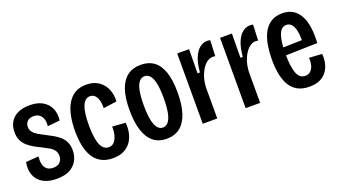

<svg xmlns="http://www.w3.org/2000/svg" viewBox="-51 -942 2393 1355"><g transform="rotate(-20 1145.0 -264.0)"><path d="M200 13Q146 13 110.5 -3.5Q75 -20 56 -47Q37 -74 32.5 -107Q28 -140 35 -173L130 -180Q127 -148 132.5 -123Q138 -98 155 -83.5Q172 -69 202 -69Q238 -69 254.5 -88Q271 -107 271 -134Q271 -158 259 -175Q247 -192 224.5 -205Q202 -218 172 -233Q146 -245 121 -259.5Q96 -274 75 -292.5Q54 -311 42 -337Q30 -363 30 -399Q30 -441 48.5 -473Q67 -505 103.5 -523Q140 -541 194 -541Q252 -541 290.5 -519Q329 -497 346.5 -458Q364 -419 358 -367L265 -358Q269 -386 262.5 -408.5Q256 -431 239 -445Q222 -459 194 -459Q164 -459 147.5 -443Q131 -427 131 -401Q131 -379 143 -363Q155 -347 176.5 -334Q198 -321 226 -307Q256 -292 283 -276.5Q310 -261 330 -242.5Q350 -224 361.5 -198.5Q373 -173 373 -138Q373 -99 355.5 -64.5Q338 -30 300.5 -8.5Q263 13 200 13Z M623 12Q568 12 531.5 -9.5Q495 -31 473.5 -68.5Q452 -106 443 -155Q434 -204 434 -259Q434 -316 443.5 -367Q453 -418 474.5 -457Q496 -496 531.5 -518.5Q567 -541 619 -541Q676 -541 713 -514.5Q750 -488 767 -446Q784 -404 780 -356L680 -343Q681 -373 674.5 -399Q668 -425 653.5 -440Q639 -455 616 -455Q596 -455 582 -442.5Q568 -430 558.5 -406.5Q549 -383 544.5 -347.5Q540 -312 540 -266Q540 -205 548 -161Q556 -117 574 -94Q592 -71 620 -71Q646 -71 662 -89.5Q678 -108 685.5 -137Q693 -166 691 -200L790 -193Q794 -158 787.5 -122Q781 -86 762 -56Q743 -26 708.5 -7Q674 12 623 12Z M1026 13Q965 13 925 -20Q885 -53 865.5 -115.5Q846 -178 846 -266Q846 -360 867 -420.5Q888 -481 928.5 -511Q969 -541 1028 -541Q1087 -541 1127 -511.5Q1167 -482 1187.5 -422Q1208 -362 1208 -269Q1208 -176 1187 -113Q1166 -50 1125.5 -18.5Q1085 13 1026 13ZM1027 -71Q1051 -71 1068 -92Q1085 -113 1093.5 -156Q1102 -199 1102 -265Q1102 -334 1093 -376Q1084 -418 1067 -437Q1050 -456 1027 -456Q1004 -456 987 -437Q970 -418 961 -376Q952 -334 952 -264Q952 -166 971 -118.5Q990 -71 1027 -71Z M1299 0V-314V-528H1388L1386 -347H1404Q1409 -411 1426 -453.5Q1443 -496 1469.5 -517.5Q1496 -539 1527 -539Q1533 -539 1538.5 -538.5Q1544 -538 1550 -536L1545 -418Q1541 -419 1535.5 -419.5Q1530 -420 1526 -420Q1498 -420 1472.5 -396.5Q1447 -373 1429 -331Q1411 -289 1408 -233V0Z M1621 0V-314V-528H1710L1708 -347H1726Q1731 -411 1748 -453.5Q1765 -496 1791.5 -517.5Q1818 -539 1849 -539Q1855 -539 1860.5 -538.5Q1866 -538 1872 -536L1867 -418Q1863 -419 1857.5 -419.5Q1852 -420 1848 -420Q1820 -420 1794.5 -396.5Q1769 -373 1751 -331Q1733 -289 1730 -233V0Z M2098 12Q2043 12 2006.5 -9.5Q1970 -31 1949.5 -68.5Q1929 -106 1920.5 -154.5Q1912 -203 1912 -256Q1912 -311 1920 -361.5Q1928 -412 1948 -452.5Q1968 -493 2003 -517Q2038 -541 2091 -541Q2140 -541 2173 -519.5Q2206 -498 2225 -460Q2244 -422 2250.5 -370.5Q2257 -319 2253 -259L1990 -252V-311L2175 -316L2157 -291Q2160 -347 2152.5 -383Q2145 -419 2129.5 -436.5Q2114 -454 2090 -454Q2064 -454 2048 -432.5Q2032 -411 2024 -368.5Q2016 -326 2016 -264Q2016 -170 2034 -120Q2052 -70 2096 -70Q2112 -70 2125 -77Q2138 -84 2147 -98Q2156 -112 2160.5 -133Q2165 -154 2163 -181L2259 -175Q2263 -146 2257 -113Q2251 -80 2233 -51.5Q2215 -23 2182 -5.5Q2149 12 2098 12Z"/></g></svg>

Font: Bricolage Grotesque 24pt Condensed Medium
Style: Regular
Weight: 500
Width: 3
Designer: Mathieu Triay
Foundry: Atelier Triay
Version: Version 1.001;gftools[0.9.33.dev8+g029e19f]